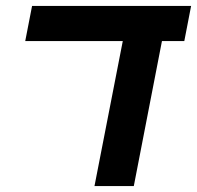

<svg xmlns="http://www.w3.org/2000/svg" viewBox="-20 -626 663 646"><path d="M524.9 -487.8 430.2 0H297.9L393.1 -487.8H64.9L87.9 -606H623L600.1 -487.8Z"/></svg>

Font: Arimo
Style: Italic
Weight: 400
Italic angle: -12°
Designer: Steve Matteson
Foundry: Monotype Imaging Inc.
Version: Version 1.33